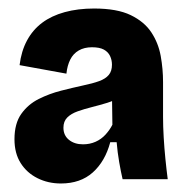

<svg xmlns="http://www.w3.org/2000/svg" viewBox="-20 -692 432 451"><path d="M123 -261Q93 -261 68 -273.5Q43 -286 28.5 -309Q14 -332 14 -365Q14 -402 30 -424.5Q46 -447 71 -459.5Q96 -472 123.5 -479Q151 -486 174 -491Q198 -496 213 -501.5Q228 -507 235.5 -516Q243 -525 243 -540Q243 -551 238.5 -560.5Q234 -570 224 -575.5Q214 -581 196 -581Q178 -581 165 -573.5Q152 -566 145 -552Q138 -538 136 -519L26 -539Q30 -572 43.5 -597Q57 -622 79 -638.5Q101 -655 132 -663.5Q163 -672 201 -672Q255 -672 287 -656.5Q319 -641 335.5 -616Q352 -591 357.5 -560.5Q363 -530 363 -499V-417Q363 -395 364.5 -369.5Q366 -344 368.5 -319Q371 -294 374 -271H268Q264 -288 260 -311Q256 -334 254 -358H239Q227 -313 198 -287Q169 -261 123 -261ZM175 -353Q191 -353 204.5 -359Q218 -365 228 -376Q238 -387 244 -399L243 -472L264 -466Q250 -456 232 -450.5Q214 -445 196 -440.5Q178 -436 162.5 -430.5Q147 -425 138 -416Q129 -407 129 -392Q129 -374 142 -363.5Q155 -353 175 -353Z"/></svg>

Font: Bricolage Grotesque SemiCondensed ExtraBold
Style: Regular
Weight: 800
Width: 4
Designer: Mathieu Triay
Foundry: Atelier Triay
Version: Version 1.001;gftools[0.9.33.dev8+g029e19f]